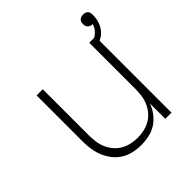

<svg xmlns="http://www.w3.org/2000/svg" viewBox="-173 -794 946 946"><g transform="rotate(-45 300.0 -321.0)"><path d="M287 8Q259 8 232 2Q205 -4 181.5 -18.5Q158 -33 141 -55Q124 -77 113.5 -102.5Q103 -128 99 -155Q95 -182 95 -210V-530H138V-210Q138 -187 141 -164Q144 -141 153 -120Q162 -99 177 -81Q192 -63 212 -51.5Q232 -40 254.5 -35Q277 -30 300 -30Q323 -30 345.5 -35Q368 -40 388 -51.5Q408 -63 423 -81Q438 -99 447 -120Q456 -141 459 -164Q462 -187 462 -210V-530H505V0H462V-107Q452 -80 435 -57.5Q418 -35 394.5 -19.5Q371 -4 343 2Q315 8 287 8ZM484 -492 473 -520Q484 -524 495 -529.5Q506 -535 514.5 -543Q523 -551 529.5 -561.5Q536 -572 539 -583Q539 -583 538.5 -583Q538 -583 538 -583Q531 -583 524.5 -585.5Q518 -588 513.5 -592.5Q509 -597 507 -603.5Q505 -610 505 -617Q505 -624 507 -630.5Q509 -637 514 -641.5Q519 -646 525.5 -648Q532 -650 539 -650Q545 -650 552 -648Q559 -646 564 -641Q569 -636 570.5 -629Q572 -622 572 -615Q572 -594 566.5 -574Q561 -554 549.5 -537.5Q538 -521 520.5 -509.5Q503 -498 484 -492Z"/></g></svg>

Font: Iosevka Curly XLtEx
Style: Regular
Weight: 200
Width: 7
Monospace: yes
Designer: Belleve Invis
Foundry: Belleve Invis
Version: Version 11.1.0; ttfautohint (v1.8.3)